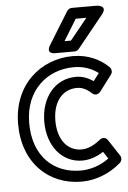

<svg xmlns="http://www.w3.org/2000/svg" viewBox="-55 -784 574 862"><g transform="rotate(-5 232.0 -353.5)"><path d="M66 -245C66 -395 169 -478 287 -478C333 -478 369 -463 397 -442L371 -408C347 -424 322 -434 293 -434C197 -434 134 -353 134 -245C134 -138 196 -57 290 -57C327 -57 361 -72 385 -88L406 -56C367 -27 321 -13 278 -13C158 -13 66 -94 66 -245ZM16 -245C16 -70 130 37 278 37C340 37 405 13 456 -32C465 -40 467 -55 460 -65L412 -138C400 -156 383 -150 375 -143C350 -123 321 -107 290 -107C230 -107 184 -156 184 -245C184 -335 231 -384 293 -384C316 -384 336 -375 359 -354C374 -341 389 -349 396 -358L451 -431C458 -440 457 -455 448 -464C411 -500 357 -528 287 -528C143 -528 16 -423 16 -245ZM363 -694 285 -598H256L315 -694ZM434 -703C465 -742 415 -744 415 -744H301C293 -744 285 -739 280 -732L190 -586C165 -545 211 -548 211 -548H297C304 -548 311 -551 316 -557Z"/></g></svg>

Font: Falling Sky
Style: Ou
Weight: 400
Designer: Paul D. Hunt
Foundry: Adobe Systems Incorporated
Version: Version 1.02